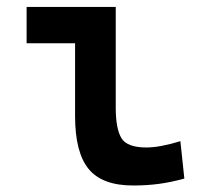

<svg xmlns="http://www.w3.org/2000/svg" viewBox="-20 -538 626 567"><path d="M373 9.8Q281.7 9.8 241.7 -39.1Q201.7 -87.9 201.7 -195.3V-410.2H58.6V-517.6H321.8V-219.7Q321.8 -158.2 338.4 -130.4Q355 -102.5 412.1 -102.5Q452.1 -102.5 512.7 -121.1L524.4 -10.7Q485.8 0 450 4.9Q414.1 9.8 373 9.8Z"/></svg>

Font: Cascadia Code SemiBold
Style: Regular
Weight: 600
Monospace: yes
Designer: Aaron Bell
Foundry: Saja Typeworks
Version: Version 2404.023; ttfautohint (v1.8.4)